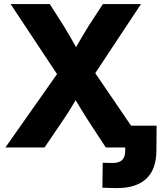

<svg xmlns="http://www.w3.org/2000/svg" viewBox="-20 -748 835 974"><path d="M7.3 0 314 -435.5V-304.7L33.7 -727.5H232.4L302.2 -618.2Q318.8 -591.3 333.5 -565.9Q348.1 -540.5 362.1 -515.6Q376 -490.7 390.1 -466.3H341.3Q356 -490.7 369.9 -515.6Q383.8 -540.5 398.9 -565.9Q414.1 -591.3 430.7 -618.2L502 -727.5H695.3L421.9 -314.5V-437.5L720.2 0H516.6L425.3 -139.6Q411.1 -162.1 398.9 -181.9Q386.7 -201.7 375.2 -220.7Q363.8 -239.7 351.1 -259.3H376Q363.8 -239.7 352.3 -220.7Q340.8 -201.7 328.4 -181.6Q315.9 -161.6 300.8 -139.6L206.1 0ZM574.7 206.1Q555.7 206.1 537.1 205.6Q518.6 205.1 499.5 204.1L501 77.6Q513.7 78.1 527.6 78.4Q541.5 78.6 554.2 78.6Q584 78.6 599.6 63.7Q615.2 48.8 615.2 16.6V0H561V-110.4H774.4L773.4 18.6Q772.5 111.8 721.7 158.9Q670.9 206.1 574.7 206.1Z"/></svg>

Font: Inter 28pt ExtraBold
Style: Regular
Weight: 800
Designer: Rasmus Andersson
Foundry: rsms
Version: Version 4.001;git-66647c0bb